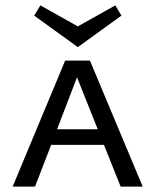

<svg xmlns="http://www.w3.org/2000/svg" viewBox="-20 -693 577 713"><path d="M269 -518 107 -635 130 -673 269 -595 408 -673 431 -635ZM366 -155H170L110 0H27L222 -468H314L510 0H428ZM343 -213 266 -406 192 -213Z"/></svg>

Font: Ysabeau SC Medium
Style: Regular
Weight: 500
Designer: Christian Thalmann (Catharsis Fonts)
Version: Version 0.003